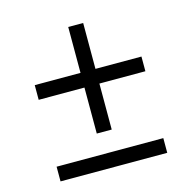

<svg xmlns="http://www.w3.org/2000/svg" viewBox="-89 -659 737 746"><g transform="rotate(-15 279.5 -286.0)"><path d="M309.1 -328.1V-143.1H249V-328.1H64.9V-387.2H249V-571.8H309.1V-387.2H494.1V-328.1ZM494.1 0H64.9V-59.1H494.1Z"/></g></svg>

Font: Sahl Naskh
Style: Regular
Weight: 400
Designer: Pascal Zoghbi
Version: Version 1.001